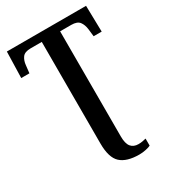

<svg xmlns="http://www.w3.org/2000/svg" viewBox="-226 -826 1047 1178"><g transform="rotate(-30 297.5 -237.0)"><path d="M406 240Q317 240 274.5 201Q232 162 232 62V-658H153Q111 -658 95 -636.5Q79 -615 76 -582L70 -529H12L17 -714H578L582 -529H525L519 -582Q515 -615 499 -636.5Q483 -658 441 -658H362V87Q362 137 380 159.5Q398 182 433 182Q449 182 462 179.5Q475 177 487 174V224Q476 230 452.5 235Q429 240 406 240Z"/></g></svg>

Font: Noto Serif SemiCondensed SemiBold
Style: Regular
Weight: 600
Width: 4
Designer: Monotype Design Team
Foundry: Monotype Imaging Inc.
Version: Version 2.013; ttfautohint (v1.8.4.7-5d5b)